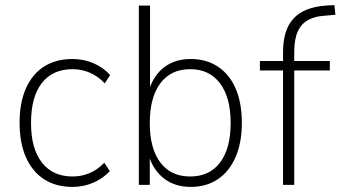

<svg xmlns="http://www.w3.org/2000/svg" viewBox="-20 -727 1340 755"><path d="M265 8Q200 8 153.5 -22Q107 -52 82 -108.5Q57 -165 57 -245Q57 -323 82 -379.5Q107 -436 153.5 -465.5Q200 -495 265 -495Q309 -495 347.5 -478.5Q386 -462 413 -432L392 -399Q366 -427 333.5 -441Q301 -455 266 -455Q187 -455 144.5 -400.5Q102 -346 102 -243Q102 -142 145 -87.5Q188 -33 265 -33Q301 -33 332.5 -46.5Q364 -60 390 -87L412 -54Q385 -25 346.5 -8.5Q308 8 265 8Z M730 8Q668 8 625 -25Q582 -58 564 -118H569V0H526V-705H570V-370H565Q583 -430 625.5 -462.5Q668 -495 730 -495Q792 -495 837.5 -464.5Q883 -434 907 -378Q931 -322 931 -244Q931 -166 906.5 -109.5Q882 -53 837 -22.5Q792 8 730 8ZM728 -33Q804 -33 845.5 -88Q887 -143 887 -243Q887 -344 845 -399.5Q803 -455 728 -455Q652 -455 610.5 -399.5Q569 -344 569 -243Q569 -143 610.5 -88Q652 -33 728 -33Z M1093 0V-450H1002V-487H1104L1093 -477V-522Q1093 -610 1134.5 -654.5Q1176 -699 1261 -705L1295 -707L1299 -669L1255 -665Q1219 -663 1192 -648.5Q1165 -634 1151 -603.5Q1137 -573 1137 -522V-477L1127 -487H1277V-450H1137V0Z"/></svg>

Font: Nunito Sans 10pt SemiCondensed ExtraLight
Style: Regular
Weight: 250
Width: 4
Designer: Vernon Adams
Foundry: Vernon Adams
Version: Version 3.101;gftools[0.9.27]